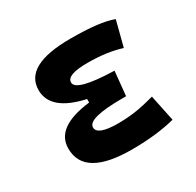

<svg xmlns="http://www.w3.org/2000/svg" viewBox="-122 -665 831 813"><g transform="rotate(-30 293.0 -258.5)"><path d="M305.7 9.8C390.6 9.8 461.9 0.5 516.1 -13.7L489.3 -142.1C445.3 -130.9 394 -115.2 309.6 -115.2C241.7 -115.2 208 -127.9 208 -153.8C208 -183.6 265.1 -198.2 379.9 -198.2H395.5L407.2 -316.4C283.7 -319.8 222.7 -335.9 222.7 -364.7C222.7 -390.1 256.3 -402.3 324.2 -402.3C387.2 -402.3 441.4 -395 489.3 -379.9L521 -502.9C478 -519.5 409.7 -527.3 313.5 -527.3C162.6 -527.3 87.4 -486.8 87.4 -405.3C87.4 -338.9 140.1 -293.9 246.6 -270.5V-253.4C130.4 -239.7 72.8 -198.2 72.8 -128.4C72.8 -35.6 149.9 9.8 305.7 9.8Z"/></g></svg>

Font: CaskaydiaCove Nerd Font
Style: Bold
Weight: 700
Designer: Aaron Bell
Foundry: Saja Typeworks
Version: Version 2111.1;Nerd Fonts 2.3.0